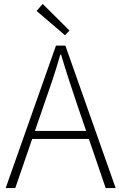

<svg xmlns="http://www.w3.org/2000/svg" viewBox="-20 -961 621 981"><path d="M9 0 266 -728H314L571 0H520L373 -430Q351 -495 331.5 -555Q312 -615 292 -682H288Q269 -615 249 -555Q229 -495 206 -430L58 0ZM125 -251V-292H452V-251ZM312 -781 167 -905 198 -941 335 -805Z"/></svg>

Font: Noto Sans TC ExtraLight
Style: Regular
Weight: 250
Designer: Ryoko NISHIZUKA  (kana, bopomofo & ideographs); Paul D. Hunt (Latin, Greek & Cyrillic); Sandoll Communications , Soo-you
Foundry: Adobe
Version: Version 2.004-H2;hotconv 1.0.118;makeotfexe 2.5.65603